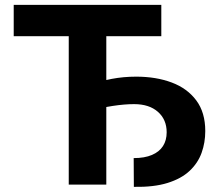

<svg xmlns="http://www.w3.org/2000/svg" viewBox="-20 -747 891 777"><path d="M345.2 -298.7V-407.3Q384.2 -418.7 431.8 -427.7Q479.4 -436.8 531.2 -436.8Q611.5 -436.8 674.7 -413.2Q737.9 -389.6 774.3 -340.7Q810.7 -291.9 810.7 -216.6Q810.7 -169.7 795.8 -128.4Q780.9 -87 747.2 -55.4Q713.4 -23.8 658 -6.6Q602.6 10.7 521.7 9.2L521 -107.2Q565 -107.2 594.8 -119.9Q624.6 -132.5 639.6 -155.9Q654.5 -179.3 654.5 -211.6Q654.5 -263.1 619.1 -294.4Q583.8 -325.6 522.7 -325.6Q484 -325.6 436.6 -318.4Q389.2 -311.1 345.2 -298.7ZM410.2 -711.6V0H258.2V-711.6ZM632.8 -727.3V-600.5H35.5V-727.3Z"/></svg>

Font: InterMG
Style: Bold
Weight: 700
Designer: Rasmus Andersson
Foundry: rsms
Version: Version 3.019;December 26, 2023;FontCreator 15.0.0.2955 64-b